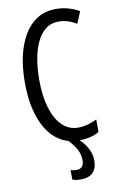

<svg xmlns="http://www.w3.org/2000/svg" viewBox="-102 -779 646 1057"><g transform="rotate(-10 221.0 -251.0)"><path d="M291 -654.3Q248.5 -654.3 218 -630.4Q187.5 -606.4 168.2 -564.7Q148.9 -522.9 139.9 -469.5Q130.9 -416 130.9 -356.9Q130.9 -265.1 151.1 -198.7Q171.4 -132.3 208.5 -96.4Q245.6 -60.5 295.9 -60.5Q326.2 -60.5 353 -68.4Q379.9 -76.2 402.3 -87.4V-17.1Q378.9 -3.4 350.1 3.2Q321.3 9.8 287.1 9.8Q214.4 9.8 161.1 -34.2Q107.9 -78.1 79.1 -160.4Q50.3 -242.7 50.3 -357.9Q50.3 -433.6 64.7 -500Q79.1 -566.4 108.6 -617.2Q138.2 -668 183.1 -696.5Q228 -725.1 288.6 -725.1Q323.7 -725.1 356.2 -716.1Q388.7 -707 418.5 -689.9L390.6 -624Q368.2 -638.2 343.3 -646.2Q318.4 -654.3 291 -654.3ZM289.1 120.1Q289.1 90.8 275.6 63Q262.2 35.2 228.5 0H281.2Q313 25.4 332.8 60.5Q352.5 95.7 352.5 131.8Q352.5 176.3 329.8 199.7Q307.1 223.1 262.2 223.1Q248.5 223.1 236.6 221.4Q224.6 219.7 214.8 214.8V162.1Q220.2 164.6 228.5 166Q236.8 167.5 247.1 167.5Q268.6 167.5 278.8 155.8Q289.1 144 289.1 120.1Z"/></g></svg>

Font: Open Sans Condensed
Style: Regular
Weight: 400
Width: 3
Designer: Monotype Design Team
Foundry: Monotype Imaging Inc.
Version: Version 3.000